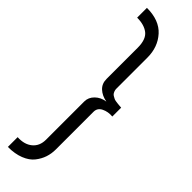

<svg xmlns="http://www.w3.org/2000/svg" viewBox="-353 -829 1027 1027"><g transform="rotate(45 160.0 -316.0)"><path d="M20 136Q73 139 105 112.5Q137 86 137 38V-251Q137 -282 161 -305.5Q185 -329 221 -334Q183 -341 159.5 -363Q136 -385 136 -420V-656Q136 -719 105 -743.5Q74 -768 20 -768V-842Q114 -842 162 -788.5Q210 -735 210 -656V-420Q210 -411 213 -403.5Q216 -396 219.5 -391Q223 -386 230.5 -382Q238 -378 242.5 -375.5Q247 -373 257 -371.5Q267 -370 271.5 -369.5Q276 -369 287 -368Q298 -367 300 -367V-300Q266 -303 238.5 -289.5Q211 -276 211 -247V38Q211 70 201.5 98.5Q192 127 171.5 153Q151 179 112 194.5Q73 210 20 210Z"/></g></svg>

Font: Mina
Style: Regular
Weight: 400
Version: Version 1.000